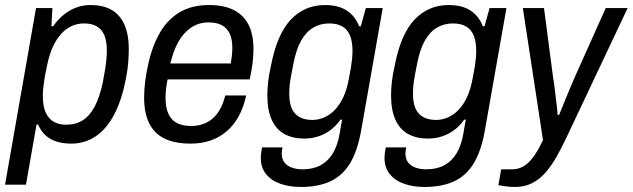

<svg xmlns="http://www.w3.org/2000/svg" viewBox="-34 -558 2511 762"><path d="M-14 175 109 -526H174L170 -454H177Q205 -494 243 -516Q281 -538 326 -538Q374 -538 407.5 -519.5Q441 -501 459 -462Q477 -423 477 -364Q477 -340 475 -312Q473 -284 467 -253Q451 -165 420.5 -106Q390 -47 346.5 -17.5Q303 12 249 12Q217 12 191 4Q165 -4 146.5 -21Q128 -38 117 -64H111L69 175ZM228 -63Q267 -63 295 -81Q323 -99 342.5 -136.5Q362 -174 374 -231Q380 -262 383.5 -284.5Q387 -307 388.5 -325Q390 -343 390 -357Q390 -395 380 -418.5Q370 -442 350 -453.5Q330 -465 301 -465Q262 -465 232 -444Q202 -423 181.5 -384Q161 -345 151 -289Q145 -262 142 -242Q139 -222 137.5 -206.5Q136 -191 136 -177Q136 -134 148.5 -109Q161 -84 181.5 -73.5Q202 -63 228 -63Z M723 12Q661 12 620 -7.5Q579 -27 558.5 -68Q538 -109 538 -170Q538 -201 542 -233.5Q546 -266 553 -297Q568 -370 598.5 -424.5Q629 -479 677.5 -508.5Q726 -538 796 -538Q855 -538 894 -518Q933 -498 952.5 -459.5Q972 -421 972 -364Q972 -339 968.5 -308.5Q965 -278 957 -243H631Q627 -222 625 -204Q623 -186 623 -170Q623 -131 634.5 -106Q646 -81 668.5 -69.5Q691 -58 726 -58Q749 -58 770 -65Q791 -72 808.5 -86.5Q826 -101 839 -124Q852 -147 860 -179H943Q933 -132 913 -96Q893 -60 864.5 -36Q836 -12 800.5 0Q765 12 723 12ZM642 -306H882Q885 -324 886.5 -339.5Q888 -355 888 -369Q888 -403 877.5 -425Q867 -447 846.5 -458Q826 -469 794 -469Q755 -469 725 -449Q695 -429 674.5 -393Q654 -357 642 -306Z M1160 184Q1115 184 1079 171.5Q1043 159 1022 133Q1001 107 1001 69Q1001 62 1002 52Q1003 42 1006 27H1087Q1086 34 1085 39.5Q1084 45 1084 50Q1084 73 1095 87Q1106 101 1125 107.5Q1144 114 1167 114Q1208 114 1238 98Q1268 82 1287 50.5Q1306 19 1314 -28Q1317 -43 1319 -57Q1321 -71 1324 -83H1317Q1300 -58 1276.5 -41Q1253 -24 1227 -16Q1201 -8 1173 -8Q1128 -8 1095 -26Q1062 -44 1044.5 -82.5Q1027 -121 1027 -180Q1027 -207 1030.5 -236Q1034 -265 1041 -295Q1065 -422 1120 -480Q1175 -538 1256 -538Q1309 -538 1342.5 -516Q1376 -494 1391 -454H1398L1418 -526H1485L1400 -44Q1386 38 1356.5 88Q1327 138 1278.5 161Q1230 184 1160 184ZM1206 -82Q1229 -82 1251.5 -91.5Q1274 -101 1293.5 -120.5Q1313 -140 1328 -171.5Q1343 -203 1351 -248Q1356 -273 1359 -291.5Q1362 -310 1363.5 -326Q1365 -342 1365 -356Q1365 -392 1355.5 -416Q1346 -440 1325.5 -452.5Q1305 -465 1272 -465Q1238 -465 1209.5 -448.5Q1181 -432 1161 -396.5Q1141 -361 1130 -303Q1125 -277 1121 -256Q1117 -235 1115.5 -218Q1114 -201 1114 -186Q1114 -150 1124 -127.5Q1134 -105 1154.5 -93.5Q1175 -82 1206 -82Z M1651 184Q1606 184 1570 171.5Q1534 159 1513 133Q1492 107 1492 69Q1492 62 1493 52Q1494 42 1497 27H1578Q1577 34 1576 39.5Q1575 45 1575 50Q1575 73 1586 87Q1597 101 1616 107.5Q1635 114 1658 114Q1699 114 1729 98Q1759 82 1778 50.5Q1797 19 1805 -28Q1808 -43 1810 -57Q1812 -71 1815 -83H1808Q1791 -58 1767.5 -41Q1744 -24 1718 -16Q1692 -8 1664 -8Q1619 -8 1586 -26Q1553 -44 1535.5 -82.5Q1518 -121 1518 -180Q1518 -207 1521.5 -236Q1525 -265 1532 -295Q1556 -422 1611 -480Q1666 -538 1747 -538Q1800 -538 1833.5 -516Q1867 -494 1882 -454H1889L1909 -526H1976L1891 -44Q1877 38 1847.5 88Q1818 138 1769.5 161Q1721 184 1651 184ZM1697 -82Q1720 -82 1742.5 -91.5Q1765 -101 1784.5 -120.5Q1804 -140 1819 -171.5Q1834 -203 1842 -248Q1847 -273 1850 -291.5Q1853 -310 1854.5 -326Q1856 -342 1856 -356Q1856 -392 1846.5 -416Q1837 -440 1816.5 -452.5Q1796 -465 1763 -465Q1729 -465 1700.5 -448.5Q1672 -432 1652 -396.5Q1632 -361 1621 -303Q1616 -277 1612 -256Q1608 -235 1606.5 -218Q1605 -201 1605 -186Q1605 -150 1615 -127.5Q1625 -105 1645.5 -93.5Q1666 -82 1697 -82Z M2010 184Q1988 184 1970 181Q1952 178 1944 177L1955 114H1999Q2022 114 2042 103Q2062 92 2081.5 66.5Q2101 41 2121 -2L2041 -526H2125L2161 -251Q2165 -229 2168 -201.5Q2171 -174 2174.5 -148Q2178 -122 2179 -102H2185Q2190 -114 2197 -131.5Q2204 -149 2212 -168.5Q2220 -188 2228.5 -208Q2237 -228 2245 -247L2370 -526H2457L2215 -14Q2195 29 2174 65.5Q2153 102 2129.5 128.5Q2106 155 2076.5 169.5Q2047 184 2010 184Z"/></svg>

Font: Archivo SemiCondensed
Style: Italic
Weight: 400
Width: 4
Italic angle: -10°
Designer: Hector Gatti
Foundry: Omnibus-Type
Version: Version 2.001